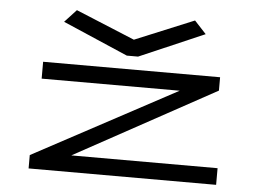

<svg xmlns="http://www.w3.org/2000/svg" viewBox="-50 -752 1099 816"><g transform="rotate(5 500.0 -344.0)"><path d="M246 -688 196 -634 474 -514H522L800 -634L750 -688L498 -584ZM100 0H900V-71H276L877 -400V-457H122V-385H711L100 -57Z"/></g></svg>

Font: Inconsolata UltraExpanded
Style: Regular
Weight: 400
Width: 9
Monospace: yes
Designer: Raph Levien, Cyreal, Brenton Simpson
Foundry: Raph Levien, Cyreal, Google
Version: Version 3.100